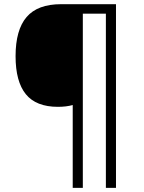

<svg xmlns="http://www.w3.org/2000/svg" viewBox="-20 -780 695 927"><path d="M540 127H491.2V-713.9H379.9V127H331.1V-272.9Q299.8 -264.2 259.8 -264.2Q154.3 -264.2 104.7 -325.2Q55.2 -386.2 55.2 -508.8Q55.2 -635.7 108.4 -697.8Q161.6 -759.8 274.9 -759.8H540Z"/></svg>

Font: TypoPRO Open Sans
Style: Regular
Weight: 300
Foundry: Ascender Corporation
Version: Version 1.10